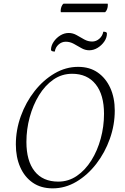

<svg xmlns="http://www.w3.org/2000/svg" viewBox="-20 -1022 684 1054"><path d="M269 12Q205 12 160 -19Q115 -50 91 -104.5Q67 -159 67 -229Q67 -309 94.5 -385Q122 -461 170 -522Q218 -583 279.5 -619Q341 -655 409 -655Q472 -655 516.5 -624Q561 -593 585.5 -539Q610 -485 610 -415Q610 -336 583 -260Q556 -184 508.5 -122.5Q461 -61 399.5 -24.5Q338 12 269 12ZM300 -25Q356 -25 402 -56.5Q448 -88 481.5 -141.5Q515 -195 533 -261.5Q551 -328 551 -397Q551 -502 505 -559.5Q459 -617 376 -617Q319 -617 273 -585Q227 -553 194 -499Q161 -445 143 -378.5Q125 -312 125 -243Q125 -139 170 -82Q215 -25 300 -25ZM281 -739Q260 -739 260 -749Q260 -771 274.5 -792.5Q289 -814 311 -827.5Q333 -841 357 -841Q380 -841 401 -829Q422 -817 442.5 -805.5Q463 -794 486 -794Q508 -794 525.5 -809.5Q543 -825 547 -848Q567 -848 567 -838Q567 -815 552.5 -794Q538 -773 516 -759.5Q494 -746 470 -746Q447 -746 426.5 -758Q406 -770 385 -781.5Q364 -793 341 -793Q319 -793 301.5 -777.5Q284 -762 281 -739ZM557 -955H314Q313 -957 313 -962Q313 -973 317 -984.5Q321 -996 329 -1002H571Q571 -1001 571.5 -999.5Q572 -998 572 -995Q572 -983 568 -972Q564 -961 557 -955Z"/></svg>

Font: Petrona ExtraLight
Style: Italic
Weight: 200
Italic angle: -9°
Designer: Ringo R. Seeber
Foundry: Ringo R. Seeber
Version: Version 2.001; ttfautohint (v1.8.3)